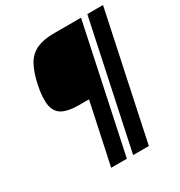

<svg xmlns="http://www.w3.org/2000/svg" viewBox="-186 -930 995 1059"><g transform="rotate(-30 312.0 -400.0)"><path d="M214 0 297 -388H232Q166 -388 129.5 -407.5Q93 -427 84.5 -474Q76 -521 93 -602Q109 -675 134 -718Q159 -761 202 -780.5Q245 -800 311 -800H484L314 0ZM354 0 524 -800H624L454 0Z"/></g></svg>

Font: Victor Mono Thin
Style: Bold Italic
Weight: 700
Italic angle: -12°
Monospace: yes
Version: Version 1.561;gftools[0.9.30]